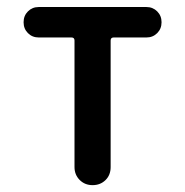

<svg xmlns="http://www.w3.org/2000/svg" viewBox="-20 -540 540 560"><path d="M92.8 -430.7Q74.2 -430.7 61.5 -443.4Q48.8 -456.1 48.8 -475.1Q48.8 -494.1 61.5 -506.8Q74.2 -519.5 92.8 -519.5H407.2Q425.8 -519.5 438.5 -506.8Q451.2 -494.1 451.2 -475.1Q451.2 -456.1 438.5 -443.4Q425.8 -430.7 407.2 -430.7H311.5Q302.7 -430.7 302.7 -421.9V-52.7Q302.7 -29.3 287.6 -14.6Q272.5 0 250 0Q227.5 0 212.4 -15.1Q197.3 -30.3 197.3 -52.7V-421.9Q197.3 -430.7 188.5 -430.7Z"/></svg>

Font: Rounded Mgen+ 2m medium
Style: Regular
Weight: 500
Designer: [Source Han Sans]
Ryoko NISHIZUKA  (kana & ideographs); Paul D. Hunt (Latin, Greek & Cyrillic); Wenlong ZHANG  (bopomofo
Version: Version 1.059.20150602